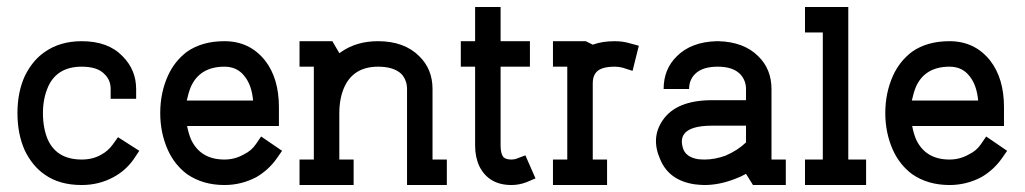

<svg xmlns="http://www.w3.org/2000/svg" viewBox="-20 -530 2935 550"><path d="M214 0Q263 0 304 -22Q340 -41 363 -74L379 -98L318 -137L303 -116Q289 -97 270 -87Q246 -73 214 -73Q143 -73 117 -130Q103 -163 103 -206Q103 -248 118 -282Q144 -339 214 -339Q259 -339 279 -318Q297 -301 297 -275V-247H370V-275Q370 -330 331 -369Q290 -412 214 -412Q152 -412 108 -381Q73 -357 51 -312Q30 -266 30 -206Q30 -146 51 -99Q73 -54 108 -30Q150 0 214 0Z M623 0Q672 0 715 -23Q749 -43 772 -75L788 -98L728 -139L713 -117Q700 -98 679 -88Q653 -73 623 -73Q554 -73 527 -131Q520 -148 516 -169H779V-223Q779 -306 739 -357Q695 -412 623 -412Q559 -412 516 -382Q480 -355 461 -313Q439 -264 439 -206Q439 -149 461 -100Q480 -58 516 -31Q561 0 623 0ZM705 -242H515Q520 -265 527 -282Q553 -339 623 -339Q660 -339 681 -311Q701 -286 705 -242Z M1260 0V-73H1219V-275Q1219 -332 1181 -369Q1138 -412 1063 -412Q1001 -412 957 -381Q955 -379 952 -378L932 -412H838V-339H879V-73H838V0H993V-73H952V-206Q952 -249 967 -282Q994 -339 1063 -339Q1108 -339 1130 -318Q1146 -300 1146 -275V0Z M1445 0Q1467 0 1488 -8L1514 -19L1485 -85L1461 -76Q1454 -73 1445 -73Q1429 -73 1422 -80Q1414 -90 1414 -113V-339H1498V-412H1414V-510H1341V-412H1300V-339H1341V-113Q1341 -80 1353 -54Q1380 0 1445 0Z M1719 0V-73H1678V-291Q1678 -309 1685 -319Q1697 -339 1741 -339Q1753 -339 1764 -336L1792 -327L1810 -399L1784 -406Q1764 -412 1741 -412Q1705 -412 1678 -402L1658 -412H1564V-339H1605V-73H1564V0Z M2231 -73V0H2137L2117 -32Q2101 -23 2084 -17Q2040 0 1998 0Q1988 0 1970 -2Q1896 -13 1871 -74Q1844 -135 1878 -185Q1917 -243 2020 -243H2117V-275Q2117 -300 2100 -318Q2079 -339 2036 -339Q1992 -339 1971 -318Q1954 -301 1954 -275H1881Q1881 -332 1919 -369Q1960 -410 2033 -412H2038Q2111 -410 2152 -369Q2190 -332 2190 -275V-73ZM2117 -170H2020Q1956 -170 1939 -145Q1928 -128 1938 -101Q1948 -79 1980 -74Q1989 -73 1999 -73Q2027 -73 2058 -84Q2093 -99 2117 -122Z M2461 0V-73H2410V-510H2286V-437H2337V-73H2286V0Z M2700 0Q2749 0 2792 -23Q2826 -43 2849 -75L2865 -98L2805 -139L2790 -117Q2777 -98 2756 -88Q2730 -73 2700 -73Q2631 -73 2604 -131Q2597 -148 2593 -169H2856V-223Q2856 -306 2816 -357Q2772 -412 2700 -412Q2636 -412 2593 -382Q2557 -355 2538 -313Q2516 -264 2516 -206Q2516 -149 2538 -100Q2557 -58 2593 -31Q2638 0 2700 0ZM2782 -242H2592Q2597 -265 2604 -282Q2630 -339 2700 -339Q2737 -339 2758 -311Q2778 -286 2782 -242Z"/></svg>

Font: Venice Serif Bold
Style: Regular
Weight: 700
Designer: Bruno Pierini
Foundry: Unio | Creative Solutions
Version: Version 1.000;PS 001.000;hotconv 1.0.70;makeotf.lib2.5.58329